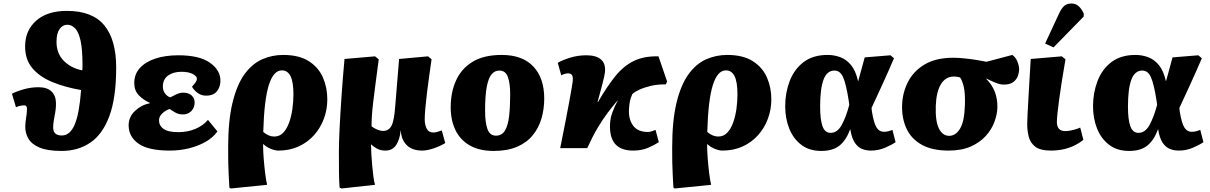

<svg xmlns="http://www.w3.org/2000/svg" viewBox="-20 -844 6894 1094"><path d="M331 16Q250 16 204.5 -3.5Q159 -23 141 -55.5Q123 -88 124 -125Q125 -151 129 -175Q133 -199 133 -211Q135 -228 131.5 -236Q128 -244 115 -244Q110 -244 97 -241.5Q84 -239 71 -233L48 -310Q78 -325 118 -336Q158 -347 199 -347Q249 -347 274 -322.5Q299 -298 299 -254Q299 -221 291 -183Q283 -145 283 -117Q283 -72 332 -72Q379 -72 405.5 -134Q432 -196 442 -331Q349 -347 277 -377Q205 -407 164 -456Q123 -505 123 -579Q123 -670 186 -726Q249 -782 361 -782Q506 -782 574 -700Q642 -618 642 -459Q642 -288 603.5 -183.5Q565 -79 495 -31.5Q425 16 331 16ZM449 -443Q450 -452 450 -459Q450 -466 450 -476Q450 -560 439.5 -610Q429 -660 409 -681.5Q389 -703 363 -703Q337 -703 319.5 -678.5Q302 -654 302 -605Q302 -540 343 -498Q384 -456 449 -443Z M948 14Q825 14 769 -25.5Q713 -65 713 -130Q713 -178 749 -212Q785 -246 834 -256V-258Q797 -274 771 -301Q745 -328 745 -371Q745 -421 776.5 -456Q808 -491 864.5 -510Q921 -529 997 -529Q1115 -529 1175.5 -487Q1236 -445 1236 -384Q1236 -350 1216.5 -324.5Q1197 -299 1153 -299Q1127 -299 1105.5 -315Q1084 -331 1074 -350Q1089 -367 1095.5 -376.5Q1102 -386 1102 -396Q1102 -410 1078 -422.5Q1054 -435 1014 -435Q967 -435 937.5 -413.5Q908 -392 908 -351Q908 -329 919.5 -312.5Q931 -296 950 -289Q966 -298 985.5 -307Q1005 -316 1024 -316Q1055 -316 1072 -300Q1089 -284 1089 -260Q1089 -231 1070.5 -211.5Q1052 -192 1022 -192Q999 -192 980.5 -202Q962 -212 947 -223Q924 -216 905 -198Q886 -180 886 -159Q886 -128 912 -109.5Q938 -91 996 -91Q1049 -91 1093 -109.5Q1137 -128 1165 -161L1219 -95Q1193 -59 1150 -35Q1107 -11 1055 1.5Q1003 14 948 14Z M1295 230 1287 225Q1285 183 1283 149.5Q1281 116 1280.5 80.5Q1280 45 1280 -3Q1280 -157 1305 -259.5Q1330 -362 1373.5 -421.5Q1417 -481 1473.5 -506Q1530 -531 1593 -531Q1684 -531 1739.5 -495.5Q1795 -460 1820 -402.5Q1845 -345 1845 -278Q1845 -220 1825.5 -167.5Q1806 -115 1769.5 -74Q1733 -33 1681.5 -9.5Q1630 14 1566 14Q1548 14 1524 4.5Q1500 -5 1480 -23H1479Q1479 15 1482.5 59.5Q1486 104 1491 144Q1496 184 1502 209ZM1542 -66Q1573 -66 1593.5 -87.5Q1614 -109 1627 -144.5Q1640 -180 1646 -222.5Q1652 -265 1652 -306Q1652 -377 1635.5 -410Q1619 -443 1586 -443Q1538 -443 1511.5 -358.5Q1485 -274 1480 -92Q1511 -66 1542 -66Z M1926 230 1915 225Q1912 188 1911.5 139.5Q1911 91 1911 17Q1911 -32 1915 -113.5Q1919 -195 1926 -297Q1933 -399 1943 -508L2117 -523L2138 -506Q2127 -422 2119 -361.5Q2111 -301 2106 -258Q2101 -215 2099 -183Q2097 -151 2097 -124Q2110 -114 2128.5 -106Q2147 -98 2163 -98Q2195 -98 2210.5 -127Q2226 -156 2232 -239L2254 -508L2419 -523L2439 -506Q2433 -464 2426 -414.5Q2419 -365 2413 -316Q2407 -267 2403.5 -227Q2400 -187 2400 -164Q2400 -134 2411 -111.5Q2422 -89 2450 -89Q2461 -89 2473.5 -93Q2486 -97 2497 -101L2517 -29Q2488 -11 2450.5 1.5Q2413 14 2386 14Q2328 14 2297 -17.5Q2266 -49 2264 -100H2263Q2258 -50 2237.5 -18Q2217 14 2175 14Q2147 14 2126.5 2Q2106 -10 2095 -21H2094Q2094 3 2096 35.5Q2098 68 2101 102Q2104 136 2108 164.5Q2112 193 2117 209Z M2793 16Q2711 16 2656.5 -15.5Q2602 -47 2575 -103Q2548 -159 2548 -233Q2548 -317 2578 -384.5Q2608 -452 2672 -491.5Q2736 -531 2839 -531Q2957 -531 3019 -465Q3081 -399 3081 -283Q3081 -223 3065.5 -169.5Q3050 -116 3016 -74Q2982 -32 2927 -8Q2872 16 2793 16ZM2806 -71Q2840 -71 2857.5 -100.5Q2875 -130 2881 -183.5Q2887 -237 2887 -307Q2887 -368 2874 -405Q2861 -442 2825 -442Q2800 -442 2782 -422Q2764 -402 2754 -352Q2744 -302 2744 -213Q2744 -146 2757.5 -108.5Q2771 -71 2806 -71Z M3587 14Q3448 14 3456 -139Q3458 -173 3469 -203Q3480 -233 3501 -274Q3470 -238 3442.5 -201.5Q3415 -165 3386.5 -117.5Q3358 -70 3326 0H3172Q3209 -184 3225 -272.5Q3241 -361 3243 -378Q3246 -407 3239 -416.5Q3232 -426 3216 -426Q3200 -426 3178 -415L3158 -486Q3183 -501 3227.5 -515Q3272 -529 3321 -529Q3377 -529 3404.5 -505Q3432 -481 3427 -433Q3425 -414 3413 -367.5Q3401 -321 3385 -263L3387 -262Q3439 -352 3486.5 -410.5Q3534 -469 3592 -497Q3650 -525 3732 -523L3781 -380L3774 -363Q3728 -364 3689.5 -355Q3651 -346 3623 -333Q3595 -320 3583 -308Q3573 -286 3569.5 -268.5Q3566 -251 3564 -225Q3560 -167 3586.5 -129.5Q3613 -92 3672 -92Q3687 -92 3715 -104L3734 -34Q3710 -18 3673 -2Q3636 14 3587 14Z M3825 230 3817 225Q3815 183 3813 149.5Q3811 116 3810.5 80.5Q3810 45 3810 -3Q3810 -157 3835 -259.5Q3860 -362 3903.5 -421.5Q3947 -481 4003.5 -506Q4060 -531 4123 -531Q4214 -531 4269.5 -495.5Q4325 -460 4350 -402.5Q4375 -345 4375 -278Q4375 -220 4355.5 -167.5Q4336 -115 4299.5 -74Q4263 -33 4211.5 -9.5Q4160 14 4096 14Q4078 14 4054 4.5Q4030 -5 4010 -23H4009Q4009 15 4012.5 59.5Q4016 104 4021 144Q4026 184 4032 209ZM4072 -66Q4103 -66 4123.5 -87.5Q4144 -109 4157 -144.5Q4170 -180 4176 -222.5Q4182 -265 4182 -306Q4182 -377 4165.5 -410Q4149 -443 4116 -443Q4068 -443 4041.5 -358.5Q4015 -274 4010 -92Q4041 -66 4072 -66Z M4660 16Q4591 16 4545.5 -19Q4500 -54 4477 -111.5Q4454 -169 4454 -239Q4454 -315 4479.5 -382Q4505 -449 4558.5 -490Q4612 -531 4696 -531Q4732 -531 4767 -518.5Q4802 -506 4829 -473.5Q4856 -441 4869 -382H4870Q4878 -411 4887 -443.5Q4896 -476 4907 -517L5054 -529L5074 -512Q5040 -433 5007.5 -362Q4975 -291 4946 -229L4948 -209Q4959 -142 4974.5 -117.5Q4990 -93 5016 -93Q5028 -93 5039 -95.5Q5050 -98 5065 -104L5083 -34Q5062 -19 5023.5 -2.5Q4985 14 4943 14Q4915 14 4891.5 4.5Q4868 -5 4850.5 -31Q4833 -57 4825 -107H4824Q4802 -46 4764 -15Q4726 16 4660 16ZM4713 -87Q4751 -87 4775.5 -131Q4800 -175 4819 -246L4816 -270Q4801 -366 4784 -404Q4767 -442 4735 -442Q4692 -442 4672.5 -390.5Q4653 -339 4653 -236Q4653 -163 4666.5 -125Q4680 -87 4713 -87Z M5385 14Q5291 14 5231.5 -19.5Q5172 -53 5145 -111.5Q5118 -170 5120 -244Q5122 -315 5153.5 -377Q5185 -439 5249 -477Q5313 -515 5413 -515Q5441 -515 5478.5 -511Q5516 -507 5549.5 -501.5Q5583 -496 5601 -492L5748 -531Q5767 -518 5777 -493.5Q5787 -469 5787 -448Q5787 -434 5780.5 -413.5Q5774 -393 5755 -377.5Q5736 -362 5700 -362Q5678 -362 5651.5 -373Q5625 -384 5601 -396L5600 -394Q5665 -330 5663 -231Q5662 -192 5646 -149Q5630 -106 5596.5 -69Q5563 -32 5511 -9Q5459 14 5385 14ZM5388 -70Q5425 -70 5450 -110.5Q5475 -151 5478 -246Q5480 -316 5471 -351.5Q5462 -387 5450 -403Q5431 -408 5416 -408Q5368 -408 5341.5 -364.5Q5315 -321 5312 -241Q5309 -153 5330 -111.5Q5351 -70 5388 -70Z M5969 14Q5907 14 5878.5 -8.5Q5850 -31 5841.5 -65.5Q5833 -100 5833 -137Q5833 -153 5835 -195Q5837 -237 5841.5 -313Q5846 -389 5853 -508L6030 -523L6051 -506Q6027 -367 6014.5 -273.5Q6002 -180 6002 -149Q6002 -124 6013.5 -110.5Q6025 -97 6051 -97Q6069 -97 6093 -103Q6117 -109 6135 -117L6153 -47Q6076 14 5969 14ZM5983 -574 5935 -596 6014 -766Q6028 -796 6043.5 -810Q6059 -824 6085 -824Q6110 -824 6127 -808Q6144 -792 6155 -767V-750Z M6414 16Q6345 16 6299.5 -19Q6254 -54 6231 -111.5Q6208 -169 6208 -239Q6208 -315 6233.5 -382Q6259 -449 6312.5 -490Q6366 -531 6450 -531Q6486 -531 6521 -518.5Q6556 -506 6583 -473.5Q6610 -441 6623 -382H6624Q6632 -411 6641 -443.5Q6650 -476 6661 -517L6808 -529L6828 -512Q6794 -433 6761.5 -362Q6729 -291 6700 -229L6702 -209Q6713 -142 6728.5 -117.5Q6744 -93 6770 -93Q6782 -93 6793 -95.5Q6804 -98 6819 -104L6837 -34Q6816 -19 6777.5 -2.5Q6739 14 6697 14Q6669 14 6645.5 4.5Q6622 -5 6604.5 -31Q6587 -57 6579 -107H6578Q6556 -46 6518 -15Q6480 16 6414 16ZM6467 -87Q6505 -87 6529.5 -131Q6554 -175 6573 -246L6570 -270Q6555 -366 6538 -404Q6521 -442 6489 -442Q6446 -442 6426.5 -390.5Q6407 -339 6407 -236Q6407 -163 6420.5 -125Q6434 -87 6467 -87Z"/></svg>

Font: Literata 12pt ExtraBold
Style: Italic
Weight: 800
Italic angle: -2°
Designer: Latin by Veronika Burian and Jose Scaglione. Greek by Irene Vlachou. Cyrillic by Vera Evstafieva
Foundry: TypeTogether
Version: Version 3.002